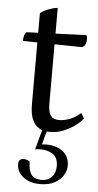

<svg xmlns="http://www.w3.org/2000/svg" viewBox="-57 -604 458 898"><g transform="rotate(5 172.0 -155.0)"><path d="M191 12Q143 12 119.5 -18Q96 -48 96 -109V-537Q105 -545 118.5 -551.5Q132 -558 147.5 -563Q163 -568 177 -569V-121Q177 -82 188.5 -64.5Q200 -47 229 -47Q252 -47 278.5 -57Q305 -67 330 -89L344 -64Q334 -50 310.5 -32Q287 -14 256 -1Q225 12 191 12ZM303 -396 28 -401Q28 -415 31.5 -426.5Q35 -438 42 -443L322 -454Q324 -449 325 -444.5Q326 -440 326 -435Q326 -419 320 -408.5Q314 -398 303 -396ZM166 259Q118 259 87 235Q56 211 56 174Q56 162 62 155.5Q68 149 80 149Q96 149 109 159Q109 200 123.5 219.5Q138 239 172 239Q201 239 219 220Q237 201 237 169Q237 129 213 113Q189 97 155 97Q146 97 139.5 97.5Q133 98 129 100L156 0H179L156 84L145 76Q154 74 163 73Q172 72 181 72Q208 72 232.5 81.5Q257 91 272.5 111Q288 131 288 163Q288 185 274.5 207.5Q261 230 234 244.5Q207 259 166 259Z"/></g></svg>

Font: Pitagon Serif
Style: Regular
Weight: 400
Designer: Travis Tran
Foundry: Pitagon
Version: Version 1.000;gftools[0.9.26]